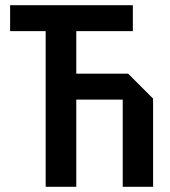

<svg xmlns="http://www.w3.org/2000/svg" viewBox="-20 -720 657 740"><path d="M156 0V-600H19V-700H492V-600H274V-436H474L570 -340V0H453V-336H274V0Z"/></svg>

Font: Tektur SemiCondensed Medium
Style: Regular
Weight: 500
Width: 4
Designer: Adam Jagosz
Foundry: Adam Jagosz
Version: Version 1.005;gftools[0.9.30]